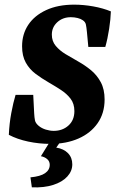

<svg xmlns="http://www.w3.org/2000/svg" viewBox="-20 -606 509 826"><path d="M197 13Q148 13 101 3Q54 -7 18 -26Q20 -74 28.5 -119.5Q37 -165 47 -198H123L127 -119Q128 -100 130.5 -88Q133 -76 146 -65Q159 -54 177 -48.5Q195 -43 211 -43Q249 -43 274.5 -66Q300 -89 300 -128Q300 -160 283.5 -181.5Q267 -203 241.5 -219.5Q216 -236 187.5 -252.5Q159 -269 133 -288.5Q107 -308 91 -336.5Q75 -365 75 -407Q75 -459 101.5 -499Q128 -539 178.5 -562.5Q229 -586 299 -586Q339 -586 381 -578.5Q423 -571 457 -557Q456 -524 449.5 -481.5Q443 -439 433 -404H360L354 -468Q352 -489 349.5 -500.5Q347 -512 336 -519Q328 -525 314 -528.5Q300 -532 285 -532Q250 -532 226.5 -510.5Q203 -489 203 -457Q203 -429 219.5 -409Q236 -389 261.5 -373.5Q287 -358 316.5 -341.5Q346 -325 371.5 -304Q397 -283 413.5 -252.5Q430 -222 430 -178Q430 -119 400 -76Q370 -33 317.5 -10Q265 13 197 13ZM253 -15 222 29Q254 34 272.5 53Q291 72 291 101Q291 130 269.5 153.5Q248 177 209 189.5Q170 202 117 200L111 157Q154 153 174 139Q194 125 194 103Q194 88 183 78.5Q172 69 156 66L206 -15Z"/></svg>

Font: Rasa
Style: Bold Italic
Weight: 700
Italic angle: -7.10001°
Designer: Anna Giedrys (Yrsa+Rasa design), David Brezina (Yrsa art-direction, Rasa art-direction, design)
Foundry: Rosetta Type Foundry
Version: Version 2.004